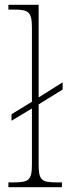

<svg xmlns="http://www.w3.org/2000/svg" viewBox="-20 -780 284 800"><path d="M15 0H238V-20H221C153 -20 141 -27 141 -97V-345L241 -407V-437L141 -374V-760H15V-740H36C99 -740 113 -732 113 -663V-356L28 -304V-277L113 -328V-97C113 -27 100 -20 32 -20H15Z"/></svg>

Font: Noto Serif Sinhala SemiCondensed Thin
Style: Regular
Weight: 100
Width: 4
Designer: Jelle Bosma - Monotype Design Team
Foundry: Monotype Imaging Inc.
Version: Version 2.007